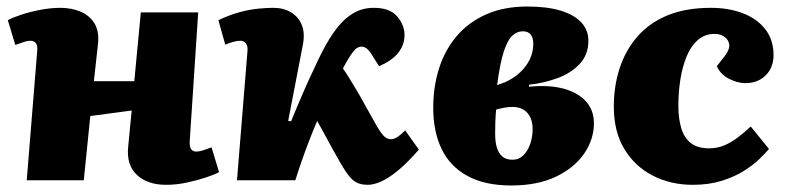

<svg xmlns="http://www.w3.org/2000/svg" viewBox="-20 -553 2422 589"><path d="M384 -214 257 -197 237 0H62L94 -395Q96 -412 90.5 -420Q85 -428 73 -428Q65 -428 54 -424.5Q43 -421 27 -415L4 -491Q16 -498 42.5 -507Q69 -516 102 -522.5Q135 -529 165 -529Q199 -529 226.5 -517.5Q254 -506 269 -482.5Q284 -459 281 -422Q278 -393 274.5 -363Q271 -333 268 -304H392L412 -515H588L562 -120Q561 -104 566 -96Q571 -88 582 -88Q591 -88 602 -91.5Q613 -95 629 -101L652 -25Q640 -18 613 -9Q586 0 553.5 7Q521 14 490 14Q433 14 400.5 -16Q368 -46 373 -101Z M864 -182 873 -181Q883 -206 894 -231.5Q905 -257 916 -282.5Q927 -308 937.5 -329.5Q948 -351 955 -367Q978 -416 1002.5 -452Q1027 -488 1057.5 -508.5Q1088 -529 1127 -529Q1176 -529 1198.5 -502.5Q1221 -476 1221 -445Q1221 -416 1202 -391.5Q1183 -367 1143 -350L1125 -378Q1116 -394 1107.5 -402Q1099 -410 1089 -410Q1083 -410 1076.5 -406.5Q1070 -403 1063 -394Q1057 -386 1049.5 -374Q1042 -362 1032 -343Q1042 -329 1052 -312.5Q1062 -296 1073.5 -277Q1085 -258 1098 -234Q1115 -204 1126.5 -183Q1138 -162 1146.5 -149.5Q1155 -137 1162.5 -131.5Q1170 -126 1179 -126Q1190 -126 1200.5 -133.5Q1211 -141 1223 -153L1265 -94Q1230 -54 1201 -30Q1172 -6 1149 4Q1126 14 1108 14Q1087 14 1072 6Q1057 -2 1040.5 -27Q1024 -52 998 -100Q990 -115 982.5 -128.5Q975 -142 968 -155Q961 -168 953 -182Q941 -154 929 -123Q917 -92 906 -60.5Q895 -29 886 0H707L739 -394Q741 -410 735 -419Q729 -428 717 -428Q707 -428 695 -424.5Q683 -421 671 -416L650 -491Q683 -507 714.5 -515.5Q746 -524 773 -526.5Q800 -529 818 -529Q850 -529 873 -515Q896 -501 906 -476Q916 -451 909 -415Z M1548 16Q1468 16 1414.5 -13Q1361 -42 1335 -95.5Q1309 -149 1309 -223Q1309 -286 1326.5 -342Q1344 -398 1380 -441Q1416 -484 1470.5 -508.5Q1525 -533 1598 -533Q1658 -533 1699.5 -520.5Q1741 -508 1763 -484.5Q1785 -461 1785 -428Q1785 -385 1758 -356.5Q1731 -328 1689.5 -313Q1648 -298 1603 -293V-287Q1665 -293 1709 -281Q1753 -269 1777.5 -242Q1802 -215 1802 -175Q1802 -126 1772.5 -82.5Q1743 -39 1686.5 -11.5Q1630 16 1548 16ZM1552 -63Q1572 -63 1585.5 -76.5Q1599 -90 1606.5 -111.5Q1614 -133 1614 -157Q1614 -177 1607 -192.5Q1600 -208 1586 -216.5Q1572 -225 1552 -225Q1540 -225 1526.5 -222.5Q1513 -220 1502 -217Q1500 -196 1499.5 -177.5Q1499 -159 1499 -142Q1499 -117 1504.5 -99.5Q1510 -82 1521.5 -72.5Q1533 -63 1552 -63ZM1505 -292 1530 -301Q1556 -313 1575 -330.5Q1594 -348 1605 -370.5Q1616 -393 1616 -419Q1616 -437 1608 -447Q1600 -457 1584 -457Q1566 -457 1551.5 -443.5Q1537 -430 1525.5 -395Q1514 -360 1505 -292Z M2161 -529Q2215 -529 2258.5 -512.5Q2302 -496 2327.5 -463.5Q2353 -431 2353 -384Q2353 -346 2329 -322Q2305 -298 2267 -298Q2242 -298 2216 -311.5Q2190 -325 2179 -350L2204 -382Q2219 -402 2217 -416.5Q2215 -431 2202.5 -440Q2190 -449 2172 -449Q2142 -449 2120.5 -430Q2099 -411 2086 -379Q2073 -347 2067 -308Q2061 -269 2061 -229Q2061 -189 2070 -159.5Q2079 -130 2099.5 -114Q2120 -98 2155 -98Q2181 -98 2203 -107.5Q2225 -117 2245 -132.5Q2265 -148 2283 -165L2339 -96Q2329 -84 2310 -65.5Q2291 -47 2262.5 -29Q2234 -11 2194.5 1.5Q2155 14 2105 14Q2038 14 1983 -14Q1928 -42 1895.5 -95.5Q1863 -149 1863 -226Q1863 -289 1881 -344Q1899 -399 1935.5 -441Q1972 -483 2028 -506Q2084 -529 2161 -529Z"/></svg>

Font: Literata ExtraBold
Style: Italic
Weight: 800
Italic angle: -2°
Designer: Latin by Veronika Burian and Jose Scaglione. Greek by Irene Vlachou. Cyrillic by Vera Evstafieva
Foundry: TypeTogether
Version: Version 3.002